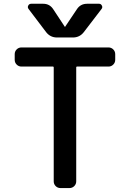

<svg xmlns="http://www.w3.org/2000/svg" viewBox="-20 -1001 674 1000"><path d="M56.6 -718.8Q56.6 -733.4 66.9 -743.7Q77.1 -753.9 91.8 -753.9H544.9Q559.6 -753.9 569.8 -743.7Q580.1 -733.4 580.1 -718.8V-689.5Q580.1 -674.8 569.8 -664.6Q559.6 -654.3 544.9 -654.3H380.9Q377 -654.3 377 -650.4V-56.6Q377 -42 366.7 -31.7Q356.4 -21.5 341.8 -21.5H294.9Q280.3 -21.5 270 -31.7Q259.8 -42 259.8 -56.6V-650.4Q259.8 -654.3 255.9 -654.3H91.8Q77.1 -654.3 66.9 -664.6Q56.6 -674.8 56.6 -689.5ZM316.4 -863.3Q316.4 -861.3 318.4 -861.3Q320.3 -861.3 320.3 -863.3L379.9 -952.1Q398.4 -981.4 433.6 -981.4H496.1Q505.9 -981.4 510.7 -971.7Q512.7 -967.8 512.7 -963.9Q512.7 -959 508.8 -954.1L416 -833Q394.5 -805.7 359.4 -805.7H277.3Q242.2 -805.7 220.7 -833L128.9 -954.1Q125 -959 125 -963.9Q125 -967.8 127 -971.7Q131.8 -981.4 142.6 -981.4H205.1Q239.3 -981.4 257.8 -952.1Z"/></svg>

Font: Gen Jyuu GothicL Medium
Style: Regular
Weight: 500
Designer: [Source Han Sans]
Ryoko NISHIZUKA  (kana & ideographs); Paul D. Hunt (Latin, Greek & Cyrillic); Wenlong ZHANG  (bopomofo
Version: Version 1.002.20150607